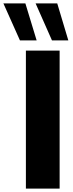

<svg xmlns="http://www.w3.org/2000/svg" viewBox="-93 -1107 429 1127"><path d="M24 -870 -73 -1087H56L122 -870ZM212 -870 116 -1087H243L308 -870ZM59 0V-810H257V0Z"/></svg>

Font: Oswald Heavy
Style: Regular
Weight: 400
Designer: Vernon Adams
Foundry: Vernon Adams
Version: Version 4.101